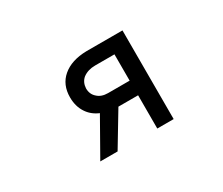

<svg xmlns="http://www.w3.org/2000/svg" viewBox="-98 -790 1196 1031"><g transform="rotate(-30 500.0 -275.0)"><path d="M503.9 -549.8H727.5V0H626V-206.1H503.9L379.9 0H272.5L400.4 -225.6Q354.5 -245.1 330.1 -283.2Q303.7 -323.2 303.7 -378.9Q303.7 -457 356.4 -502Q410.2 -547.9 503.9 -549.8ZM429.7 -436.5Q404.3 -415 402.3 -377.9Q402.3 -340.8 427.7 -319.3Q451.2 -296.9 492.2 -296.9H626V-460H505.9Q460.9 -460 429.7 -436.5Z"/></g></svg>

Font: RobotoJAA
Style: Medium
Weight: 500
Version: Version 2.05; 2016-11-05